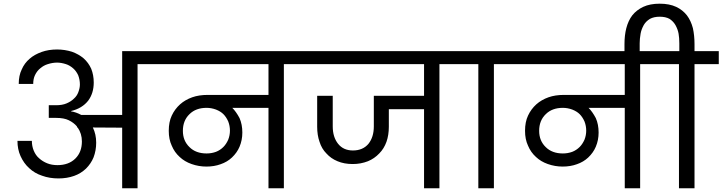

<svg xmlns="http://www.w3.org/2000/svg" viewBox="-20 -1016 3898 1036"><path d="M282.2 -448.2Q315.9 -448.2 338.9 -458Q363.3 -468.3 378.9 -483.9Q395 -498 402.8 -519Q411.1 -541.5 411.1 -560.1Q411.1 -585.9 401.9 -609.9Q391.6 -632.3 375 -647Q356 -663.6 335.9 -669.9Q310.1 -678.2 288.1 -678.2Q263.7 -678.2 237.8 -669.9Q215.3 -663.1 196.8 -647Q179.7 -633.3 168.9 -610.8Q159.2 -590.8 159.2 -563H81.1Q81.1 -608.4 97.2 -641.1Q111.8 -675.3 140.1 -699.2Q165.5 -721.7 205.1 -735.8Q242.2 -749 288.1 -749Q329.1 -749 368.2 -736.8Q404.8 -723.6 431.2 -701.2Q457.5 -677.7 472.2 -645Q485.8 -610.8 485.8 -570.8Q485.8 -513.2 456.1 -473.1Q423.3 -431.2 363.8 -417V-415Q390.1 -411.1 418 -396H639.2V-740.2H854V-669.9H722.2V0H639.2V-327.1L481 -328.1Q499 -291.5 499 -246.1Q499 -204.1 484.9 -167Q471.2 -133.3 443.8 -106Q416 -79.6 379.9 -66.9Q341.3 -53.2 295.9 -53.2Q247.1 -53.2 207 -67.9Q166.5 -81.1 137.2 -108.9Q108.4 -134.8 90.8 -173.8Q74.2 -210.4 74.2 -255.9H151.9Q151.9 -227.5 162.1 -203.1Q172.9 -177.2 190.9 -162.1Q209.5 -145 234.9 -134.8Q259.3 -125 290 -125Q351.1 -125 387.2 -161.1Q421.9 -195.8 421.9 -252.9Q421.9 -294.9 398.9 -328.1H396L395 -334Q377.9 -354 351.1 -367.2Q325.2 -379.9 282.2 -379.9H243.2V-448.2Z M1094.7 -188Q1121.6 -188 1145.5 -196.8Q1168 -205.6 1185.5 -223.1Q1200.7 -238.3 1211.4 -262.2Q1220.7 -286.1 1220.7 -311Q1220.7 -336.9 1211.4 -360.8Q1200.7 -384.8 1185.5 -399.9Q1170.4 -415 1145.5 -424.8Q1120.1 -434.1 1094.7 -434.1Q1036.6 -434.1 1002.4 -399.9Q966.8 -365.7 966.8 -310.1Q966.8 -256.3 1002.4 -222.2Q1036.6 -188 1094.7 -188ZM800.8 -669.9V-740.2H1643.6V-669.9H1511.7V0H1428.7V-434.1H1233.4Q1253.9 -413.6 1272.5 -378.9Q1287.6 -344.7 1287.6 -300.8Q1287.6 -259.8 1272.5 -224.1Q1258.8 -191.9 1231.4 -166Q1206.1 -142.1 1170.4 -129.9Q1135.7 -117.2 1093.8 -117.2Q1052.2 -117.2 1013.7 -130.9Q976.1 -144 949.7 -168.9Q921.4 -194.3 906.7 -230Q890.6 -264.2 890.6 -310.1Q890.6 -357.9 906.7 -392.1Q923.3 -427.7 951.7 -453.1Q979 -477.5 1017.6 -491.2Q1053.7 -503.9 1100.6 -503.9H1428.7V-669.9Z M2483.4 -669.9H2351.1V0H2268.1V-426.8H2078.1V-332Q2078.1 -287.1 2065.4 -251Q2052.2 -213.9 2026.4 -188Q2000 -160.2 1965.3 -146Q1926.8 -130.9 1883.3 -130.9Q1836.9 -130.9 1801.3 -146Q1765.6 -160.6 1741.2 -188Q1715.8 -213.4 1704.1 -251Q1691.4 -287.1 1691.4 -332V-499H1775.4V-334Q1775.4 -276.4 1804.2 -240.2Q1833 -204.1 1884.3 -204.1Q1938 -204.1 1968.3 -240.2Q1997.1 -276.4 1997.1 -334V-499H2268.1V-669.9H1589.4V-740.2H2483.4Z M2429.2 -740.2H2775.9V-669.9H2645V0H2561V-669.9H2429.2Z M3017.1 -188Q3043.9 -188 3067.9 -196.8Q3090.3 -205.6 3107.9 -223.1Q3123 -238.3 3133.8 -262.2Q3143.1 -286.1 3143.1 -311Q3143.1 -336.9 3133.8 -360.8Q3123 -384.8 3107.9 -399.9Q3092.8 -415 3067.9 -424.8Q3042.5 -434.1 3017.1 -434.1Q2959 -434.1 2924.8 -399.9Q2889.2 -365.7 2889.2 -310.1Q2889.2 -256.3 2924.8 -222.2Q2959 -188 3017.1 -188ZM2723.1 -669.9V-740.2H3565.9V-669.9H3434.1V0H3351.1V-434.1H3155.8Q3176.3 -413.6 3194.8 -378.9Q3210 -344.7 3210 -300.8Q3210 -259.8 3194.8 -224.1Q3181.2 -191.9 3153.8 -166Q3128.4 -142.1 3092.8 -129.9Q3058.1 -117.2 3016.1 -117.2Q2974.6 -117.2 2936 -130.9Q2898.4 -144 2872.1 -168.9Q2843.8 -194.3 2829.1 -230Q2813 -264.2 2813 -310.1Q2813 -357.9 2829.1 -392.1Q2845.7 -427.7 2874 -453.1Q2901.4 -477.5 2939.9 -491.2Q2976.1 -503.9 3022.9 -503.9H3351.1V-669.9Z M3349.6 -777.8Q3349.6 -825.2 3359.4 -863.8Q3370.1 -904.8 3391.6 -933.1Q3414.6 -961.9 3450.7 -979Q3487.3 -996.1 3539.6 -996.1Q3591.8 -996.1 3628.4 -979Q3663.1 -962.9 3686.5 -933.1Q3708 -904.8 3718.8 -863.8Q3727.5 -823.7 3727.5 -777.8V-740.2H3858.4V-669.9H3727.5V0H3643.6V-669.9H3511.7V-740.2H3645.5V-782.2Q3645.5 -811 3641.6 -834Q3637.7 -856.9 3624.5 -880.9Q3612.8 -900.9 3592.8 -914.1Q3571.8 -925.8 3539.6 -925.8Q3508.3 -925.8 3486.8 -914.1Q3465.3 -900.9 3453.6 -880.9Q3440.4 -856.9 3436.5 -834Q3431.6 -805.7 3431.6 -782.2V-720.2H3349.6Z"/></svg>

Font: PoppinsZ
Style: Regular
Weight: 400
Designer: Ninad Kale (Devanagari), Jonny Pinhorn (Latin)
Foundry: Indian Type Foundry
Version: Version 3.002;FEAKit 1.0